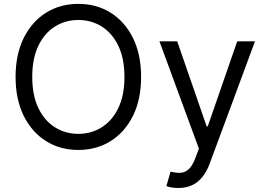

<svg xmlns="http://www.w3.org/2000/svg" viewBox="-20 -757 1358 982"><path d="M701.7 -363.6Q701.7 -248.6 660.2 -164.8Q618.6 -81 546.2 -35.5Q473.7 9.9 380.7 9.9Q287.6 9.9 215.2 -35.5Q142.8 -81 101.2 -164.8Q59.7 -248.6 59.7 -363.6Q59.7 -478.7 101.2 -562.5Q142.8 -646.3 215.2 -691.8Q287.6 -737.2 380.7 -737.2Q473.7 -737.2 546.2 -691.8Q618.6 -646.3 660.2 -562.5Q701.7 -478.7 701.7 -363.6ZM616.5 -363.6Q616.5 -458.1 585 -523.1Q553.6 -588.1 500.2 -621.4Q446.7 -654.8 380.7 -654.8Q314.6 -654.8 261.2 -621.4Q207.7 -588.1 176.3 -523.1Q144.9 -458.1 144.9 -363.6Q144.9 -269.2 176.3 -204.2Q207.7 -139.2 261.2 -105.8Q314.6 -72.4 380.7 -72.4Q446.7 -72.4 500.2 -105.8Q553.6 -139.2 585 -204.2Q616.5 -269.2 616.5 -363.6ZM892 204.5Q870.7 204.5 854 201.2Q837.4 197.8 831 194.6L852.3 120.7Q882.8 128.6 906.2 126.4Q929.7 124.3 948 105.6Q966.3 87 981.5 45.5L997.2 2.8L795.5 -545.5H886.4L1036.9 -110.8H1042.6L1193.2 -545.5H1284.1L1052.6 79.5Q1036.9 121.8 1013.8 149.7Q990.8 177.6 960.4 191.1Q930 204.5 892 204.5Z"/></svg>

Font: InterMG
Style: Regular
Weight: 400
Designer: Rasmus Andersson
Foundry: rsms
Version: Version 3.019;December 26, 2023;FontCreator 15.0.0.2955 64-b